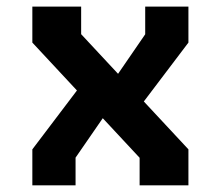

<svg xmlns="http://www.w3.org/2000/svg" viewBox="-20 -554 660 574"><path d="M397.4 -82.3 76.7 -426.7V-534.2H222.6V-451.8L543.3 -107.5V0H397.4ZM76.7 -107.5 236 -317.8 312.9 -237.8 205.9 -82.7V0H76.7ZM307.5 -296.3 414.1 -451.5V-534.2H543.3V-426.7L384 -216.3Z"/></svg>

Font: Monaspace Krypton Var
Style: Regular
Weight: 400
Designer: Riley Cran and the Lettermatic Team
Version: Version 1.101 (Monaspace Krypton Var)